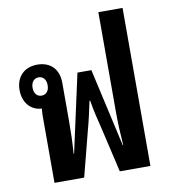

<svg xmlns="http://www.w3.org/2000/svg" viewBox="-79 -760 733 828"><g transform="rotate(-10 287.5 -346.0)"><path d="M93 0H223L273 -194C285 -238 293 -274 303 -322H306C314 -274 323 -238 334 -194L379 0H513V-692H407V-249C407 -210 409 -162 413 -109H411L334 -451H273L198 -109H196C200 -161 201 -209 201 -249V-420C201 -479 165 -515 108 -515C51 -515 14 -478 14 -420C14 -365 47 -327 95 -325C94 -315 93 -305 93 -292ZM104 -380C84 -380 71 -395 71 -420C71 -444 84 -460 104 -460C124 -460 137 -445 137 -420C137 -395 124 -380 104 -380Z"/></g></svg>

Font: Noto Sans Thai Looped UI Narrow Medium
Style: Regular
Weight: 500
Width: 4
Designer: Cadson Demak Team
Foundry: Cadson Demak Co., Ltd.
Version: Version 1.000